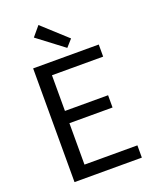

<svg xmlns="http://www.w3.org/2000/svg" viewBox="-174 -1066 935 1163"><g transform="rotate(-20 294.0 -484.5)"><path d="M100 0H534V-79H193V-346H471V-425H193V-655H523V-733H100ZM337 -779 378 -825 220 -969 168 -907Z"/></g></svg>

Font: Noto Sans Japanese Regular
Style: Regular
Weight: 400
Designer: Ryoko NISHIZUKA (kana & ideographs); Paul D. Hunt (Latin, Greek & Cyrillic); Wenlong ZHANG (bopomofo); Sandoll Communica
Foundry: Adobe Systems Incorporated
Version: Version 1.000;PS 1;hotconv 1.0.78;makeotf.lib2.5.61930